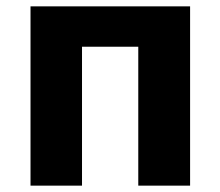

<svg xmlns="http://www.w3.org/2000/svg" viewBox="-20 -584 692 604"><path d="M76 0V-564H578V0H415V-437H238V0Z"/></svg>

Font: Noto Sans SC ExtraBold
Style: Regular
Weight: 800
Designer: Ryoko NISHIZUKA 西塚涼子 (kana, bopomofo & ideographs); Paul D. Hunt (Latin, Greek & Cyrillic); Sandoll Communications 산돌커뮤니
Foundry: Adobe
Version: Version 2.004-H2;hotconv 1.0.118;makeotfexe 2.5.65603